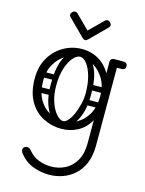

<svg xmlns="http://www.w3.org/2000/svg" viewBox="-148 -812 914 1208"><g transform="rotate(15 309.0 -208.0)"><path d="M293 309Q240 309 188.5 290Q137 271 100 225Q90 212 90 200Q90 189 99 182Q107 176 116 176Q132 176 144 192Q173 227 212 241.5Q251 256 293 256Q339 256 381 235.5Q423 215 450 170Q477 125 477 54V-474Q477 -500 505 -500Q532 -500 532 -474V54Q532 122 511.5 170.5Q491 219 456.5 249.5Q422 280 379.5 294.5Q337 309 293 309ZM291 10Q231 10 175.5 -17.5Q120 -45 85 -104Q50 -163 50 -255Q50 -333 84 -390Q118 -447 173 -478Q228 -509 291 -509Q355 -509 404.5 -478Q454 -447 483 -390Q512 -333 512 -255Q512 -163 481.5 -104Q451 -45 401 -17.5Q351 10 291 10ZM291 -40Q337 -40 379.5 -63Q422 -86 449.5 -133.5Q477 -181 477 -254Q477 -316 450.5 -362Q424 -408 382 -433.5Q340 -459 291 -459Q243 -459 200.5 -433.5Q158 -408 131.5 -362Q105 -316 105 -254Q105 -181 132 -133.5Q159 -86 202 -63Q245 -40 291 -40ZM478 -476Q478 -481 481 -486Q484 -491 488 -495Q490 -497 495.5 -498.5Q501 -500 512 -500H563Q575 -500 582 -493Q588 -488 588 -476Q588 -465 582 -459Q575 -452 563 -452H512Q491 -452 487 -459Q480 -463 478 -476ZM385 -193Q387 -210 402 -210L496 -211Q514 -209 514 -193Q514 -174 498 -176L403 -175Q396 -175 390.5 -179.5Q385 -184 385 -193ZM392 -291Q394 -308 409 -308L503 -309Q521 -307 521 -291Q521 -272 505 -274L410 -273Q403 -273 397.5 -277.5Q392 -282 392 -291ZM59 -193Q61 -212 76 -210L170 -211Q188 -209 188 -193Q188 -174 172 -176L77 -175Q70 -175 64.5 -179.5Q59 -184 59 -193ZM59 -291Q61 -310 76 -308L170 -309Q188 -307 188 -291Q188 -272 172 -274L77 -273Q70 -273 64.5 -277.5Q59 -282 59 -291ZM288 -6Q254 -8 224 -35.5Q194 -63 175.5 -115.5Q157 -168 157 -244Q157 -337 175.5 -389.5Q194 -442 224 -463.5Q254 -485 288 -485L291 -459Q270 -459 247 -433Q224 -407 208 -359.5Q192 -312 192 -245Q192 -185 208 -138.5Q224 -92 247.5 -66Q271 -40 291 -40ZM288 -6 291 -40Q307 -40 323.5 -59Q340 -78 353.5 -109Q367 -140 375.5 -176Q384 -212 384 -245Q384 -307 370.5 -355.5Q357 -404 335.5 -431.5Q314 -459 291 -459L288 -485Q322 -485 352 -463.5Q382 -442 400.5 -389.5Q419 -337 419 -244Q419 -168 400.5 -115.5Q382 -63 352 -35.5Q322 -8 288 -6ZM203 -719 293 -630 383 -719Q389 -725 398 -725Q408 -725 416 -717Q425 -708 425 -699Q425 -691 418 -684L311 -577Q302 -568 293 -568Q284 -568 275 -577L168 -684Q161 -691 161 -699Q161 -708 170 -717Q178 -725 188 -725Q197 -725 203 -719Z"/></g></svg>

Font: Agu Display Uzo
Style: Regular
Weight: 400
Designer: Oluwaseun Badejo
Version: Version 1.103